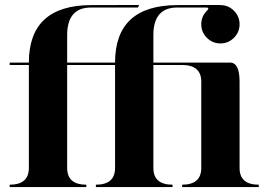

<svg xmlns="http://www.w3.org/2000/svg" viewBox="-20 -763 1095 783"><path d="M703.1 -742.2 879.4 -742.7 878.9 -742.2Q911.1 -742.2 934.1 -719.2Q957 -696.3 957 -664.1Q957 -631.8 934.1 -608.9Q911.1 -585.9 878.9 -585.9Q846.7 -585.9 823.7 -608.9Q800.8 -631.8 800.8 -664.1Q800.8 -696.3 823.7 -719.2Q829.6 -725.1 829.6 -728.5Q829.6 -731.9 821.3 -732.4H703.1Q605.5 -732.4 605.5 -620.1V-507.8H918Q957 -507.8 957 -429.7V-78.1Q957 -9.8 1035.2 -9.8V0H722.7V-9.8Q800.8 -9.8 800.8 -78.1V-429.7Q800.8 -498 722.7 -498H605.5V-78.1Q605.5 -9.8 683.6 -9.8V0H371.1V-9.8Q449.2 -9.8 449.2 -78.1V-498H253.9V-78.1Q253.9 -9.8 332 -9.8V0H19.5V-9.8Q97.7 -9.8 97.7 -78.1V-498H19.5V-507.8H97.7Q97.7 -741.7 351.6 -742.2L547.4 -742.7L542.5 -732.4H351.6Q253.9 -732.4 253.9 -620.1V-507.8H449.2Q449.2 -741.7 703.1 -742.2Z"/></svg>

Font: spinwerad
Style: Bold
Weight: 700
Width: 7
Version: Version 0.3